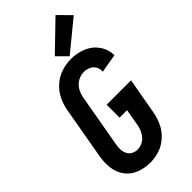

<svg xmlns="http://www.w3.org/2000/svg" viewBox="-306 -1045 1113 1113"><g transform="rotate(-45 250.0 -489.0)"><path d="M200 8Q155 8 113.5 -8Q72 -24 46.5 -58Q21 -92 15.5 -137Q10 -182 18 -227L75 -550Q82 -589 100 -625.5Q118 -662 150 -690Q182 -718 220.5 -730.5Q259 -743 298 -743Q347 -743 392 -725Q437 -707 464.5 -668Q492 -629 493 -580L377 -560Q380 -582 369.5 -600.5Q359 -619 339.5 -628Q320 -637 298 -637Q272 -637 247 -622.5Q222 -608 208.5 -583Q195 -558 191 -532L134 -209Q130 -189 131 -169.5Q132 -150 140 -133Q148 -116 165 -107Q182 -98 201 -98Q220 -98 239 -106.5Q258 -115 271 -131Q284 -147 291.5 -165.5Q299 -184 302 -203L319 -303H258V-409H458L418 -185Q411 -146 394 -110Q377 -74 346 -45.5Q315 -17 276.5 -4.5Q238 8 200 8ZM305 -759 244 -820 416 -986 490 -911Z"/></g></svg>

Font: Iosevka SS08
Style: Bold Italic
Weight: 700
Italic angle: -10°
Monospace: yes
Designer: Belleve Invis
Foundry: Belleve Invis
Version: 2.1.0; ttfautohint (v1.8.2)